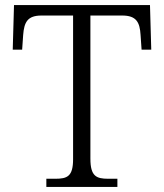

<svg xmlns="http://www.w3.org/2000/svg" viewBox="-20 -734 643 754"><path d="M162 0H441V-32H405C358 -32 335 -42 335 -111V-673H460C516 -673 529 -646 532 -597L536 -539H574L569 -714H35L30 -539H67L71 -597C75 -646 87 -673 143 -673H267V-109C267 -41 244 -32 197 -32H162Z"/></svg>

Font: Noto Serif Light
Style: Regular
Weight: 300
Designer: Monotype Design Team
Foundry: Monotype Imaging Inc.
Version: Version 2.013